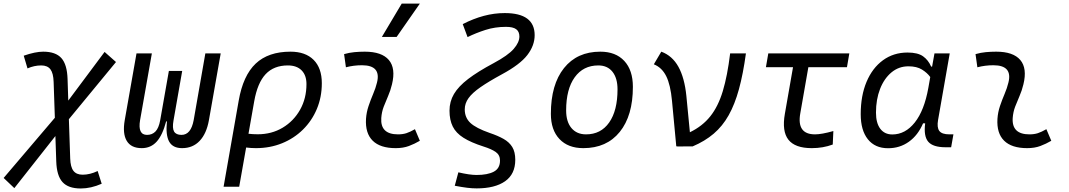

<svg xmlns="http://www.w3.org/2000/svg" viewBox="-73 -815 5952 1069"><path d="M6.8 232.4 -52.7 175.8 232.4 -159.2 225.6 -358.9Q224.1 -407.2 207.8 -429Q191.4 -450.7 156.7 -450.7Q117.7 -450.7 80.1 -434.1L59.1 -504.9Q123.5 -527.3 167.5 -527.3Q236.8 -527.3 268.8 -491.5Q300.8 -455.6 303.2 -375L307.1 -254.9L509.3 -525.9L572.8 -469.7L310.5 -151.4L317.9 67.4Q319.3 114.7 335.9 136.2Q352.5 157.7 387.2 157.7Q427.7 157.7 470.7 137.2L493.2 208Q433.6 234.4 376.5 234.4Q307.1 234.4 274.9 198.7Q242.7 163.1 240.2 83.5L235.4 -57.6Z M940.9 9.8Q889.2 9.8 868.9 -26.4Q848.6 -62.5 856.4 -139.2H852.1Q832 -62.5 799.3 -26.4Q766.6 9.8 716.3 9.8Q656.7 9.8 632.6 -30.8Q608.4 -71.3 621.6 -146.5L687 -517.6H772.5L707 -146.5Q692.9 -64 745.6 -64Q774.4 -64 792.7 -83Q811 -102.1 818.8 -145L867.2 -419.9H941.4L893.1 -144.5Q885.3 -101.6 896.2 -82.8Q907.2 -64 937.5 -64Q990.2 -64 1005.4 -146.5L1070.3 -517.6H1155.8L1090.3 -146.5Q1077.1 -71.3 1038.8 -30.8Q1000.5 9.8 940.9 9.8Z M1544.4 -527.3Q1627.4 -527.3 1673.1 -481.7Q1718.8 -436 1718.8 -351.6Q1718.8 -274.4 1691.2 -208.5Q1663.6 -142.6 1613.8 -93.5Q1564 -44.4 1497.1 -17.3Q1430.2 9.8 1351.6 9.8Q1325.2 9.8 1297.4 6.3L1258.8 224.6H1171.9L1255.9 -253.9Q1280.3 -394.5 1350.6 -460.9Q1420.9 -527.3 1544.4 -527.3ZM1310.5 -70.3Q1334.5 -67.4 1362.3 -67.4Q1439.5 -67.4 1500.7 -104Q1562 -140.6 1597.7 -203.9Q1633.3 -267.1 1633.3 -346.7Q1633.3 -396 1606.2 -423.3Q1579.1 -450.7 1529.8 -450.7Q1451.7 -450.7 1406 -402.1Q1360.4 -353.5 1342.3 -250.5Z M2237.3 -95.7 2264.6 -31.2Q2235.8 -14.2 2203.9 -2.2Q2171.9 9.8 2130.4 9.8Q2043.9 9.8 2002 -31.7Q1960 -73.2 1964.8 -153.3Q1967.3 -189.9 1979 -224.6Q1990.7 -259.3 2004.6 -292Q2018.6 -324.7 2025.9 -355Q2050.3 -451.7 1942.4 -451.7Q1896 -451.7 1853 -440.4L1842.8 -513.7Q1871.6 -522 1900.4 -524.7Q1929.2 -527.3 1958 -527.3Q2052.7 -527.3 2092 -481Q2131.3 -434.6 2109.4 -345.2Q2101.1 -310.5 2087.9 -280.5Q2074.7 -250.5 2063.5 -221.2Q2052.2 -191.9 2049.8 -157.7Q2043.9 -66.9 2143.1 -66.9Q2169.4 -66.9 2189.7 -73.5Q2210 -80.1 2237.3 -95.7ZM2053.2 -609.4 2163.6 -794.9H2264.6L2135.3 -609.4Z M2580.6 233.9Q2556.6 233.9 2528.3 230.5Q2500 227.1 2459 219.2L2479 144.5Q2542 159.2 2580.1 159.2Q2641.6 159.2 2676.3 140.9Q2710.9 122.6 2710.9 79.1Q2710.9 47.9 2687 31.2Q2663.1 14.6 2619.6 1Q2549.3 -21.5 2507.6 -47.9Q2465.8 -74.2 2447.8 -110.6Q2429.7 -147 2429.7 -198.7Q2429.7 -249.5 2454.6 -291.7Q2479.5 -334 2533.4 -375.2Q2587.4 -416.5 2675.3 -463.4Q2755.4 -506.3 2787.1 -542.7Q2818.8 -579.1 2818.8 -611.8Q2818.8 -639.2 2801 -652.3Q2783.2 -665.5 2744.1 -665.5Q2683.1 -665.5 2629.9 -648.4Q2576.7 -631.3 2530.3 -608.4L2503.4 -680.7Q2562 -710.9 2620.4 -726.6Q2678.7 -742.2 2737.3 -742.2Q2903.8 -742.2 2903.8 -619.1Q2903.8 -561.5 2863 -508.5Q2822.3 -455.6 2721.7 -401.4Q2647.9 -361.3 2602.3 -329.6Q2556.6 -297.9 2535.6 -268.6Q2514.6 -239.3 2514.6 -206.1Q2514.6 -160.2 2545.7 -130.9Q2576.7 -101.6 2653.8 -74.7Q2698.7 -59.6 2730.5 -41.7Q2762.2 -23.9 2779.1 3.4Q2795.9 30.8 2795.9 74.7Q2795.9 154.3 2739.3 194.1Q2682.6 233.9 2580.6 233.9Z M3174.8 9.8Q3089.8 9.8 3042 -40.8Q2994.1 -91.3 2994.1 -181.2Q2994.1 -344.2 3067.1 -435.8Q3140.1 -527.3 3269.5 -527.3Q3355 -527.3 3402.8 -475.8Q3450.7 -424.3 3450.7 -331.5Q3450.7 -170.9 3377.7 -80.6Q3304.7 9.8 3174.8 9.8ZM3189.9 -66.9Q3272.5 -66.9 3318.8 -133.1Q3365.2 -199.2 3365.2 -317.4Q3365.2 -379.9 3337.2 -415.3Q3309.1 -450.7 3258.3 -450.7Q3174.3 -450.7 3126.7 -384.5Q3079.1 -318.4 3079.1 -200.2Q3079.1 -137.2 3108.6 -102.1Q3138.2 -66.9 3189.9 -66.9Z M3692.4 0.5 3668.5 -253.4Q3660.2 -343.3 3636.2 -391.1Q3612.3 -439 3567.4 -457L3608.9 -527.3Q3669.9 -504.9 3704.1 -443.4Q3738.3 -381.8 3748.5 -281.2L3768.1 -78.6Q3837.9 -112.3 3881.8 -167.5Q3925.8 -222.7 3951.4 -307.9Q3977.1 -393.1 3992.2 -517.6H4080.1Q4064.5 -403.3 4041.3 -318.6Q4018.1 -233.9 3983.9 -173.1Q3949.7 -112.3 3900.6 -70.6Q3851.6 -28.8 3783.7 0L3696.3 0.5L3697.8 -1.5Z M4446.8 9.8Q4353.5 9.8 4316.7 -37.1Q4279.8 -84 4296.9 -181.2L4342.3 -440.9H4191.4L4204.6 -517.6H4655.8L4642.6 -440.9H4427.7L4382.8 -184.1Q4361.8 -66.9 4464.8 -66.9Q4501.5 -66.9 4566.9 -85.4L4563.5 -10.3Q4509.3 9.8 4446.8 9.8Z M5116.7 -444.3 5129.9 -517.6H5214.8L5149.9 -147Q5142.6 -105.5 5156.7 -86.2Q5170.9 -66.9 5213.4 -66.9H5235.4L5222.7 4.9H5191.9Q5121.6 4.9 5095.2 -25.9Q5068.8 -56.6 5078.1 -128.4H5066.4Q5038.1 -62 4987.5 -25.9Q4937 10.3 4871.6 10.3Q4798.8 10.3 4759 -39.6Q4719.2 -89.4 4719.2 -179.2Q4719.2 -282.2 4751.7 -359.4Q4784.2 -436.5 4843 -479.5Q4901.9 -522.5 4980 -522.5Q5037.1 -522.5 5066.4 -501.5Q5095.7 -480.5 5111.3 -444.3ZM4984.9 -445.8Q4931.2 -445.8 4890.4 -411.9Q4849.6 -377.9 4826.9 -319.8Q4804.2 -261.7 4804.2 -188Q4804.2 -129.9 4828.1 -98.1Q4852.1 -66.4 4895 -66.4Q4967.3 -66.4 5020.3 -133.1Q5073.2 -199.7 5095.7 -325.7L5106.4 -386.2Q5089.4 -409.7 5060.3 -427.7Q5031.2 -445.8 4984.9 -445.8Z M5752.9 -95.7 5780.3 -31.2Q5751.5 -14.2 5719.5 -2.2Q5687.5 9.8 5646 9.8Q5559.6 9.8 5517.6 -31.7Q5475.6 -73.2 5480.5 -153.3Q5482.9 -189.9 5494.6 -224.6Q5506.3 -259.3 5520.3 -292Q5534.2 -324.7 5541.5 -355Q5565.9 -451.7 5458 -451.7Q5411.6 -451.7 5368.7 -440.4L5358.4 -513.7Q5387.2 -522 5416 -524.7Q5444.8 -527.3 5473.6 -527.3Q5568.4 -527.3 5607.7 -481Q5647 -434.6 5625 -345.2Q5616.7 -310.5 5603.5 -280.5Q5590.3 -250.5 5579.1 -221.2Q5567.9 -191.9 5565.4 -157.7Q5559.6 -66.9 5658.7 -66.9Q5685.1 -66.9 5705.3 -73.5Q5725.6 -80.1 5752.9 -95.7Z"/></svg>

Font: Cascadia Code NF SemiLight
Style: Italic
Weight: 350
Italic angle: -10°
Monospace: yes
Designer: Aaron Bell
Foundry: Saja Typeworks
Version: Version 2404.023; ttfautohint (v1.8.4)